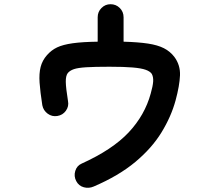

<svg xmlns="http://www.w3.org/2000/svg" viewBox="-20 -836 1040 912"><path d="M425 50Q402 60 378 53.5Q354 47 342 24Q330 1 337.5 -24Q345 -49 368 -59Q514 -125 591 -207Q668 -289 696 -392Q706 -427 707.5 -448.5Q709 -470 701 -485Q693 -497 672 -504.5Q651 -512 610 -515.5Q569 -519 500 -519Q429 -519 389.5 -516.5Q350 -514 331 -507.5Q312 -501 302 -489Q292 -476 292.5 -447Q293 -418 303 -356Q308 -331 293 -310Q278 -289 252 -285Q227 -281 206.5 -296Q186 -311 181 -336Q171 -400 168 -443.5Q165 -487 173 -518Q181 -549 203 -574Q224 -598 251.5 -611Q279 -624 325 -630.5Q371 -637 444 -638V-754Q444 -780 462 -798Q480 -816 505 -816Q531 -816 549 -798Q567 -780 567 -754V-638Q637 -636 683 -629Q729 -622 758.5 -607Q788 -592 808 -566Q837 -527 835 -478Q833 -429 814 -359Q793 -282 747 -207Q701 -132 622.5 -66.5Q544 -1 425 50Z"/></svg>

Font: Zen Maru Gothic
Style: Bold
Weight: 700
Designer: Yoshimichi Ohira
Foundry: Positype
Version: Version 1.001